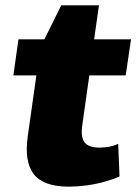

<svg xmlns="http://www.w3.org/2000/svg" viewBox="-20 -687 510 718"><path d="M237 11Q143 11 106.5 -35.5Q70 -82 84 -179L116 -405H30L49 -540H146L209 -667H350L332 -540H470L450 -405H314L288 -221Q281 -175 296 -155Q311 -135 352 -135Q368 -135 386 -138Q404 -141 422 -149L427 -27Q402 -16 369.5 -7Q337 2 303 6.5Q269 11 237 11Z"/></svg>

Font: Pathway Extreme 8pt Thin 12pt ExtraBold
Style: Italic
Weight: 800
Italic angle: -8°
Version: Version 1.001;gftools[0.9.26]